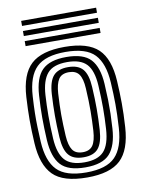

<svg xmlns="http://www.w3.org/2000/svg" viewBox="-87 -826 681 898"><g transform="rotate(-10 254.0 -377.5)"><path d="M254.5 10Q140.5 10 92.5 -38.6Q44.5 -87.2 38.5 -191Q35 -251.5 35 -301.1Q35 -350.8 38.5 -410Q45 -517 95.1 -563.5Q145.2 -610 254.5 -610Q365.2 -610 414.4 -562.9Q463.5 -515.8 469.5 -410Q472.8 -354.5 473.1 -304.1Q473.5 -253.8 469.5 -191Q462.8 -84 413.2 -37Q363.8 10 254.5 10ZM254.5 -14Q350.5 -14 392.1 -56.9Q433.8 -99.8 439.5 -192.8Q443.5 -257.5 443.1 -304.8Q442.8 -352 439.5 -408.2Q434.2 -499.5 393.4 -542.8Q352.5 -586 254.5 -586Q159.5 -586 116.9 -544.2Q74.2 -502.5 68.5 -408.2Q65.8 -363.5 65.1 -329.2Q64.5 -295 65.5 -263Q66.5 -231 68.5 -192.5Q73.8 -100 115.4 -57Q157 -14 254.5 -14ZM254.5 -38Q172 -38 137.5 -76.1Q103 -114.2 98.2 -195.5Q95 -254.8 95 -302.4Q95 -350 98.5 -406.5Q103.5 -489.8 139.6 -525.9Q175.8 -562 254.5 -562Q336 -562 370.4 -524.5Q404.8 -487 409.5 -407Q412 -363.5 412.8 -330.1Q413.5 -296.8 412.8 -265.1Q412 -233.5 409.5 -194.5Q404.5 -114.8 370.4 -76.4Q336.2 -38 254.5 -38ZM254.5 -62Q317.5 -62 346.4 -93.4Q375.2 -124.8 379.8 -197.8Q383 -249 383.1 -296.9Q383.2 -344.8 379.8 -403.8Q375.8 -476 346.9 -507Q318 -538 254.5 -538Q188.2 -538 160.4 -505.2Q132.5 -472.5 128.2 -403.5Q125.2 -355 125 -306Q124.8 -257 128.2 -196.5Q132.5 -125.8 161 -93.9Q189.5 -62 254.5 -62ZM254.5 -86Q206.2 -86 184 -112Q161.8 -138 158.2 -197.8Q155 -253.8 155 -301.4Q155 -349 158.2 -402.5Q162 -462.8 184.5 -488.4Q207 -514 254.5 -514Q302.2 -514 324.4 -488.2Q346.5 -462.5 349.8 -403Q353.2 -344.5 353.1 -297.5Q353 -250.5 349.8 -198.5Q346 -139 324.2 -112.5Q302.5 -86 254.5 -86ZM254.5 -110Q287 -110 301.9 -131.2Q316.8 -152.5 319.8 -200.2Q322.5 -245.2 323 -291.6Q323.5 -338 319.8 -401.5Q317.2 -448 302.2 -469Q287.2 -490 254.5 -490Q219.8 -490 205.4 -467.8Q191 -445.5 188.2 -400.8Q184.8 -343.5 184.9 -299.9Q185 -256.2 188.2 -199.5Q191 -153.5 205.8 -131.8Q220.5 -110 254.5 -110ZM76.5 -741V-765H432.5V-741ZM76.5 -693V-717H432.5V-693ZM76.5 -645V-669H432.5V-645Z"/></g></svg>

Font: Big Shoulders Inline Text Black
Style: Regular
Weight: 900
Designer: Patric King
Foundry: XO Type Co
Version: Version 1.000